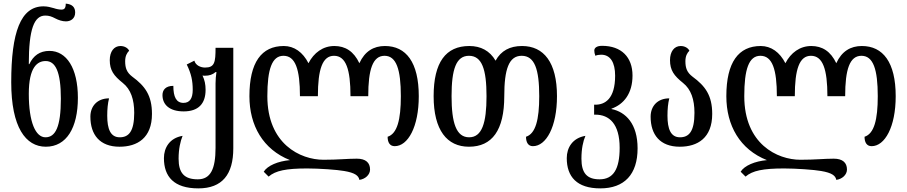

<svg xmlns="http://www.w3.org/2000/svg" viewBox="-20 -800 5006 1060"><path d="M233 10C347 10 410 -94 410 -260C410 -424 347 -519 253 -519C200 -519 164 -493 142 -446H139C139 -641 169 -714 230 -714C251 -714 265 -709 286 -698C303 -689 324 -682 344 -682C370 -682 395 -697 395 -731C395 -759 380 -777 343 -780C343 -754 335 -747 319 -747C308 -747 291 -750 277 -755C260 -760 241 -765 220 -765C94 -765 42 -622 42 -346C42 -97 122 10 233 10ZM231 -42C177 -42 139 -124 139 -282C139 -429 186 -463 232 -463C286 -463 316 -405 316 -255C316 -99 286 -42 231 -42Z M640 10C738 10 819 -38 819 -171C819 -273 781 -325 710 -377C680 -400 671 -424 671 -462C671 -491 681 -508 693 -520C686 -535 667 -546 645 -546C609 -546 586 -515 586 -468C586 -412 608 -382 658 -342C702 -307 721 -251 721 -177C721 -73 690 -42 641 -42C590 -42 572 -88 572 -161C572 -198 575 -229 582 -257C517 -257 479 -214 479 -156C479 -56 531 10 640 10Z M1075 240C1207 240 1268 163 1268 19V-536H1170C1170 -456 1165 -427 1112 -427C1088 -427 1060 -439 1053 -465L1011 -444C1036 -393 1044 -354 1044 -304C1044 -256 1027 -232 993 -232C953 -232 937 -265 937 -326C894 -326 877 -303 877 -275C877 -222 916 -185 994 -185C1075 -185 1115 -227 1115 -304C1115 -334 1110 -358 1098 -383C1103 -382 1107 -382 1112 -382C1135 -382 1154 -388 1170 -402H1175C1172 -382 1170 -361 1170 -340V16C1170 134 1142 190 1072 190C997 190 966 155 966 76C966 22 976 -20 988 -50C916 -38 885 16 885 73C885 175 940 240 1075 240Z M1964 193C1996 189 2023 165 2023 136C2023 98 1999 76 1950 76C1897 76 1849 82 1766 82C1638 82 1456 -5 1456 -269C1456 -417 1481 -492 1545 -492C1611 -492 1636 -417 1636 -269H1735C1735 -417 1760 -492 1824 -492C1890 -492 1915 -417 1915 -269H2013C2013 -417 2038 -492 2103 -492C2168 -492 2193 -417 2193 -269C2193 -139 2173 -62 2120 -45C2120 -14 2132 7 2159 7C2232 7 2292 -99 2292 -269C2292 -456 2222 -546 2105 -546C2043 -546 1994 -517 1964 -451C1933 -517 1886 -546 1826 -546C1763 -546 1713 -509 1683 -451C1652 -512 1604 -546 1547 -546C1424 -546 1357 -456 1357 -269C1357 -107 1432 25 1581 84C1515 90 1457 114 1436 148L1463 175C1501 142 1560 130 1676 130C1741 130 1842 137 1880 144C1940 154 1960 170 1964 193Z M2569 10C2697 10 2764 -81 2764 -269C2764 -417 2789 -492 2860 -492C2932 -492 2957 -417 2957 -269C2957 -139 2937 -62 2884 -45C2884 -14 2896 7 2922 7C2995 7 3055 -99 3055 -269C3055 -456 2982 -546 2862 -546C2795 -546 2746 -520 2716 -465C2684 -520 2634 -546 2571 -546C2441 -546 2374 -456 2374 -269C2374 -81 2448 10 2569 10ZM2570 -42C2499 -42 2473 -121 2473 -269C2473 -417 2498 -492 2569 -492C2641 -492 2666 -417 2666 -269C2666 -121 2641 -42 2570 -42Z M3294 240C3427 240 3500 163 3500 19C3500 -116 3435 -182 3356 -198V-200C3424 -224 3472 -284 3472 -383C3472 -484 3411 -547 3304 -547C3275 -547 3261 -536 3261 -521C3261 -512 3263 -502 3267 -492C3275 -496 3287 -498 3299 -498C3350 -498 3376 -455 3376 -382C3376 -253 3319 -222 3267 -222H3260V-167H3267C3343 -167 3401 -117 3401 16C3401 134 3366 190 3290 190C3220 190 3190 155 3190 76C3190 22 3199 -20 3212 -50C3140 -38 3109 16 3109 73C3109 175 3164 240 3294 240Z M3733 10C3831 10 3912 -38 3912 -171C3912 -273 3874 -325 3803 -377C3773 -400 3764 -424 3764 -462C3764 -491 3774 -508 3786 -520C3779 -535 3760 -546 3738 -546C3702 -546 3679 -515 3679 -468C3679 -412 3701 -382 3751 -342C3795 -307 3814 -251 3814 -177C3814 -73 3783 -42 3734 -42C3683 -42 3665 -88 3665 -161C3665 -198 3668 -229 3675 -257C3610 -257 3572 -214 3572 -156C3572 -56 3624 10 3733 10Z M4597 193C4629 189 4656 165 4656 136C4656 98 4632 76 4583 76C4530 76 4482 82 4399 82C4271 82 4089 -5 4089 -269C4089 -417 4114 -492 4178 -492C4244 -492 4269 -417 4269 -269H4368C4368 -417 4393 -492 4457 -492C4523 -492 4548 -417 4548 -269H4646C4646 -417 4671 -492 4736 -492C4801 -492 4826 -417 4826 -269C4826 -139 4806 -62 4753 -45C4753 -14 4765 7 4792 7C4865 7 4925 -99 4925 -269C4925 -456 4855 -546 4738 -546C4676 -546 4627 -517 4597 -451C4566 -517 4519 -546 4459 -546C4396 -546 4346 -509 4316 -451C4285 -512 4237 -546 4180 -546C4057 -546 3990 -456 3990 -269C3990 -107 4065 25 4214 84C4148 90 4090 114 4069 148L4096 175C4134 142 4193 130 4309 130C4374 130 4475 137 4513 144C4573 154 4593 170 4597 193Z"/></svg>

Font: Noto Serif Georgian ExtraCondensed Semi
Style: Regular
Weight: 600
Width: 3
Designer: Monotype Design Team
Foundry: Monotype Imaging Inc.
Version: Version 1.901